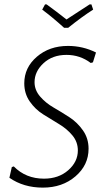

<svg xmlns="http://www.w3.org/2000/svg" viewBox="-20 -853 477 878"><path d="M398 -833 406 -809Q354 -776 292 -726H273Q220 -774 173 -809L186 -833H193Q240 -799 284 -764Q303 -777 390 -833ZM291 -643Q359 -643 419 -613L405 -568L395 -565Q346 -602 284 -602Q220 -602 179 -564Q138 -526 138 -477Q138 -441 163.5 -411.5Q189 -382 225.5 -361Q262 -340 298 -316.5Q334 -293 359.5 -256.5Q385 -220 385 -173Q385 -98 325 -46.5Q265 5 176 5Q88 5 23 -40L34 -89L43 -92Q98 -36 181 -36Q248 -36 292 -74.5Q336 -113 336 -165Q336 -204 311 -234Q286 -264 250 -285.5Q214 -307 177.5 -330Q141 -353 116 -389Q91 -425 91 -472Q91 -544 148.5 -593.5Q206 -643 291 -643Z"/></svg>

Font: Alegreya Sans SC Light
Style: Italic
Weight: 300
Italic angle: -7°
Designer: Juan Pablo del Peral
Foundry: Huerta Tipografica
Version: Version 2.007